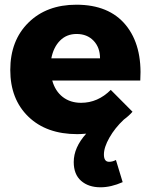

<svg xmlns="http://www.w3.org/2000/svg" viewBox="-20 -567 643 820"><path d="M306.2 -546.9Q445.8 -546.9 517.1 -460Q588.4 -373 579.1 -223.1H203.1Q215.8 -177.7 248 -152.8Q280.3 -127.9 326.2 -127.9Q397.9 -127.9 453.1 -183.1L545.9 -89.8Q531.7 -73.2 508.8 -56.2Q470.7 -20.5 447.3 20.8Q423.8 62 423.8 92.8Q423.8 124 445.8 124Q460.9 124 475.1 116.2L503.9 210.9Q454.1 232.9 409.2 232.9Q357.9 232.9 326.4 205.3Q294.9 177.7 294.9 125Q294.9 63 348.1 3.9Q323.7 5.9 310.1 5.9Q178.2 5.9 101.1 -68.8Q23.9 -143.6 23.9 -268.1Q23.9 -394 101.6 -470.5Q179.2 -546.9 306.2 -546.9ZM199.2 -317.9H407.2Q407.2 -364.3 379.6 -393.1Q352.1 -421.9 307.1 -421.9Q264.6 -421.9 236.6 -393.8Q208.5 -365.7 199.2 -317.9Z"/></svg>

Font: Montserrat-Arabic
Style: Bold
Weight: 700
Designer: Mohamed Gaber
Foundry: Kief Type Foundry
Version: Version 5.008;PS 005.008;hotconv 1.0.88;makeotf.lib2.5.64775